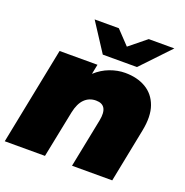

<svg xmlns="http://www.w3.org/2000/svg" viewBox="-140 -890 978 1014"><g transform="rotate(20 348.5 -383.5)"><path d="M470 -557Q538 -557 586.5 -528.5Q635 -500 655.5 -443.5Q676 -387 659 -302L599 0H373L428 -275Q446 -367 375 -367Q337 -367 311 -341.5Q285 -316 274 -263L221 0H-5L104 -547H317L306 -492Q342 -525 385 -541Q428 -557 470 -557ZM325 -607 221 -767H357L430 -690L525 -767H669L517 -607Z"/></g></svg>

Font: Montserrat Black
Style: Italic
Weight: 900
Italic angle: -11.3°
Designer: Julieta Ulanovsky
Foundry: Julieta Ulanovsky
Version: Version 9.000; ttfautohint (v1.8.4.7-5d5b)